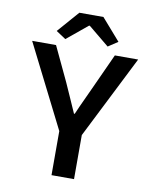

<svg xmlns="http://www.w3.org/2000/svg" viewBox="-91 -905 782 974"><g transform="rotate(10 300.0 -418.0)"><path d="M242 0V-227L27 -654H150L233 -478Q250 -441 266 -404Q282 -367 300 -327H304Q321 -367 338.5 -404Q356 -441 373 -479L453 -654H573L358 -227V0ZM191 -692 141 -725 238 -836H362L459 -725L409 -692L302 -780H298Z"/></g></svg>

Font: Source Code Pro ExtraLight SemiBold
Style: Regular
Weight: 600
Monospace: yes
Version: Version 1.018;hotconv 1.0.116;makeotfexe 2.5.65601